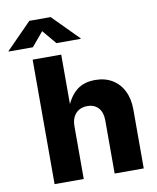

<svg xmlns="http://www.w3.org/2000/svg" viewBox="-173 -1028 906 1105"><g transform="rotate(-10 279.5 -475.5)"><path d="M225.6 -308.1V0H55.2V-727.5H222.2V-404.8H209.5Q230 -470.2 273.2 -510Q316.4 -549.8 388.7 -549.8Q445.8 -549.8 488 -524.4Q530.3 -499 553.2 -452.9Q576.2 -406.7 576.2 -344.7V0H406.2V-311.5Q406.2 -357.4 382.8 -383.5Q359.4 -409.7 317.9 -409.7Q290.5 -409.7 269.5 -397.7Q248.5 -385.7 237.1 -363Q225.6 -340.3 225.6 -308.1ZM68.8 -797.4H-72.8V-800.3L75.2 -950.7H199.7L348.6 -800.3V-797.4H206.5L137.7 -879.4Z"/></g></svg>

Font: Inter 16pt ExtraBold
Style: Regular
Weight: 800
Version: Version 4.001;git-66647c0bb